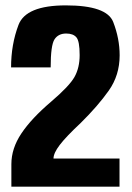

<svg xmlns="http://www.w3.org/2000/svg" viewBox="-20 -701 494 721"><path d="M22.7 0H428.8V-105.7H180.9Q180.9 -126.1 204.5 -156.9Q228 -187.7 283.1 -239.3Q347.8 -303.1 388.5 -360.8Q429.3 -418.5 429.3 -493.3Q429.3 -556.1 405.1 -618.5Q380.9 -680.8 227 -680.8Q77.4 -680.8 49.5 -607.5Q21.6 -534.1 21.6 -447.8H170.3Q170.3 -531 184.6 -553.1Q198.8 -575.1 228.5 -575.1Q254.6 -575.1 266.8 -560.9Q279.1 -546.8 279.1 -494.2Q279.1 -446.6 259.9 -412.3Q240.7 -377.9 172.3 -319.5Q98 -256.3 60.4 -200Q22.7 -143.7 22.7 -84.6Z"/></svg>

Font: Anybody Thin Condensed
Style: Regular
Weight: 100
Width: 3
Version: Version 1.113;gftools[0.9.25]